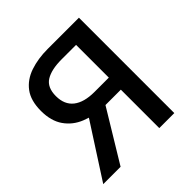

<svg xmlns="http://www.w3.org/2000/svg" viewBox="-191 -893 1049 1049"><g transform="rotate(-45 333.5 -368.5)"><path d="M454 0V-297H318Q248 -300 190 -323.5Q132 -347 97.5 -396.5Q63 -446 63 -523Q63 -603 98 -649.5Q133 -696 193.5 -716.5Q254 -737 329 -737H570V0ZM343 -390H454V-643H343Q263 -643 220.5 -616.5Q178 -590 178 -523Q178 -457 220.5 -423.5Q263 -390 343 -390ZM21 0 268 -383 354 -328 155 0Z"/></g></svg>

Font: Noto Sans SC Medium
Style: Regular
Weight: 500
Designer: Ryoko NISHIZUKA  (kana, bopomofo & ideographs); Paul D. Hunt (Latin, Greek & Cyrillic); Sandoll Communications , Soo-you
Foundry: Adobe
Version: Version 2.004-H2;hotconv 1.0.118;makeotfexe 2.5.65603